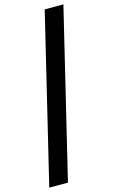

<svg xmlns="http://www.w3.org/2000/svg" viewBox="-159 -835 629 1072"><g transform="rotate(-15 155.5 -299.0)"><path d="M-15 185 218 -783H326L93 185Z"/></g></svg>

Font: Ubuntu Sans SemiBold
Style: Italic
Weight: 600
Italic angle: -13.5°
Designer: Dalton Maag Ltd
Foundry: Dalton Maag Ltd
Version: Version 1.006